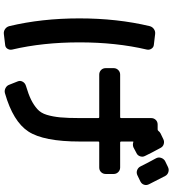

<svg xmlns="http://www.w3.org/2000/svg" viewBox="33 -906 933 1040"><g transform="rotate(90 500.0 -386.5)"><path d="M933.6 -814.5 978.5 -726.6Q985.4 -712.9 981 -699.7Q976.6 -686.5 962.9 -679.7L930.7 -664.1Q917 -657.2 902.8 -662.1Q888.7 -667 881.8 -680.7Q868.2 -709 837.9 -764.6Q831.1 -777.3 835.4 -791.5Q839.8 -805.7 852.5 -813.5L884.8 -829.1Q898.4 -835.9 912.6 -831.5Q926.8 -827.1 933.6 -814.5ZM165 59.6Q150.4 61.5 138.2 53.2Q126 44.9 122.1 30.3Q80.1 -144.5 80.1 -349.6Q80.1 -554.7 122.1 -730.5Q126 -745.1 138.2 -753.4Q150.4 -761.7 165 -759.8L222.7 -752.9Q236.3 -752 244.1 -740.2Q252 -728.5 249 -714.8Q210 -548.8 210 -350.1Q210 -151.4 249 14.6Q252 28.3 244.6 40Q237.3 51.8 222.7 52.7ZM384.8 -457Q370.1 -457 359.9 -466.8Q349.6 -476.6 349.6 -492.2V-535.2Q349.6 -549.8 359.9 -560.1Q370.1 -570.3 384.8 -570.3H615.2Q620.1 -570.3 620.1 -575.2V-738.3Q620.1 -752.9 629.9 -763.2Q639.6 -773.4 655.3 -773.4H681.6Q686.5 -773.4 690.4 -778.3Q694.3 -784.2 703.1 -789.1L733.4 -803.7Q746.1 -810.5 760.3 -806.6Q774.4 -802.7 781.2 -790Q811.5 -734.4 825.2 -705.1Q832 -692.4 827.1 -678.2Q822.3 -664.1 808.6 -658.2L779.3 -642.6Q765.6 -636.7 750 -641.6Q749 -642.6 748 -641.6Q747.1 -640.6 747.1 -638.7V-575.2Q747.1 -570.3 752 -570.3H887.7Q902.3 -570.3 912.6 -560.1Q922.9 -549.8 922.9 -535.2V-492.2Q922.9 -477.5 913.1 -467.3Q903.3 -457 887.7 -457H752Q747.1 -457 747.1 -452.1V-352.5Q747.1 -156.2 692.9 -73.2Q638.7 9.8 485.4 53.7Q471.7 57.6 458 50.8Q444.3 43.9 439.5 30.3L420.9 -16.6Q416 -29.3 422.9 -42Q429.7 -54.7 444.3 -59.6Q493.2 -74.2 521.5 -88.4Q549.8 -102.5 571.3 -121.6Q592.8 -140.6 602.5 -172.9Q612.3 -205.1 616.2 -245.6Q620.1 -286.1 620.1 -352.5V-452.1Q620.1 -457 615.2 -457Z"/></g></svg>

Font: Rounded-L Mgen+ 1mn bold
Style: Bold
Weight: 700
Designer: [Source Han Sans]
Ryoko NISHIZUKA  (kana & ideographs); Paul D. Hunt (Latin, Greek & Cyrillic); Wenlong ZHANG  (bopomofo
Version: Version 1.059.20150602